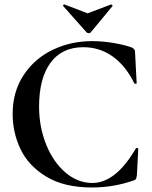

<svg xmlns="http://www.w3.org/2000/svg" viewBox="-20 -818 675 850"><path d="M36 -313Q36 -412 84.5 -485.5Q133 -559 213.5 -597.5Q294 -636 388 -636Q434 -636 484 -627.5Q534 -619 565 -607Q573 -602 575.5 -598Q578 -594 578 -584L585 -450Q585 -447 580.5 -447Q576 -447 574 -450Q537 -526 479.5 -567.5Q422 -609 349 -609Q254 -609 203.5 -540Q153 -471 153 -346Q153 -256 184.5 -178Q216 -100 270 -54Q324 -8 389 -8Q492 -8 581 -160Q583 -163 586 -163Q592 -163 592 -157L586 -42Q584 -29 582 -25.5Q580 -22 571 -19Q483 12 387 12Q264 12 185 -36Q106 -84 71 -157.5Q36 -231 36 -313ZM260 -791 259 -793Q259 -795 261.5 -797Q264 -799 266 -798L368 -759L471 -798Q473 -799 476.5 -795.5Q480 -792 478 -791L382 -675Q379 -671 373 -671Q367 -671 363 -675Z"/></svg>

Font: Cormorant Upright
Style: Bold
Weight: 700
Designer: Christian Thalmann (Catharsis Fonts)
Foundry: Catharsis Fonts
Version: Version 3.302